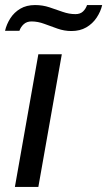

<svg xmlns="http://www.w3.org/2000/svg" viewBox="-32 -741 425 761"><path d="M27 0 120 -526H213L120 0ZM-12 -619Q-6 -645 9 -668.5Q24 -692 48.5 -706.5Q73 -721 107 -721Q137 -721 164 -712Q191 -703 216.5 -694Q242 -685 267 -685Q286 -685 297 -695.5Q308 -706 313 -721H373Q367 -695 351 -671Q335 -647 310 -632.5Q285 -618 251 -618Q223 -618 196 -627.5Q169 -637 143.5 -646.5Q118 -656 93 -656Q74 -656 62 -645Q50 -634 45 -619Z"/></svg>

Font: Archivo SemiExpanded
Style: Italic
Weight: 400
Width: 6
Italic angle: -10°
Designer: Hector Gatti
Foundry: Omnibus-Type
Version: Version 2.001